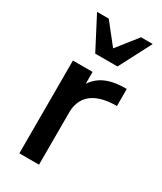

<svg xmlns="http://www.w3.org/2000/svg" viewBox="-190 -824 758 896"><g transform="rotate(30 189.0 -376.5)"><path d="M179 -290C184 -377 247 -419 357 -419V-511C268 -511 215 -489 179 -436V-500H73V0H179ZM147 -580H267L357 -753H294L207 -643L120 -753H57Z"/></g></svg>

Font: Perun Medium
Style: Regular
Weight: 500
Foundry: Copyright (c) Stefan Peev, Context Ltd, 2016
Version: Version 1.089